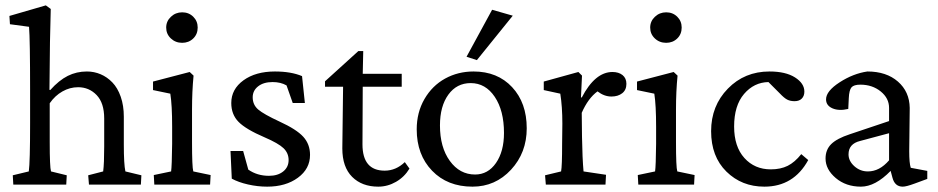

<svg xmlns="http://www.w3.org/2000/svg" viewBox="-20 -698 3547 726"><path d="M30.3 0 28.3 -35.2 88.9 -49.8Q93.8 -84 93.8 -232.4V-354.5Q93.8 -549.8 89.8 -596.7L17.6 -606.4L15.6 -637.7L153.3 -677.7L171.9 -664.1Q168.5 -565.4 167 -358.4L169.9 -357.4Q203.1 -394.5 236.3 -411.1Q269.5 -427.7 308.6 -427.7Q335.9 -427.7 360.6 -417.2Q385.3 -406.7 405 -386.2Q424.8 -365.7 436.5 -332.3Q448.2 -298.8 448.2 -256.8V-151.4Q448.2 -77.1 454.1 -49.8L514.6 -35.2L512.7 0H316.4L313.5 -35.2L370.1 -49.8Q374 -79.1 374 -144.5V-250Q374 -308.6 345.5 -338.4Q316.9 -368.2 275.4 -368.2Q244.1 -368.2 216.1 -352.3Q188 -336.4 168 -307.6V-161.1Q168 -65.9 172.9 -49.8L232.4 -35.2L230.5 0Z M668.9 -536.1Q643.6 -536.1 626 -552.7Q608.4 -569.3 608.4 -593.8Q608.4 -617.7 626.2 -634.5Q644 -651.4 668.9 -651.4Q693.8 -651.4 710.7 -634.8Q727.5 -618.2 727.5 -593.8Q727.5 -568.8 710.7 -552.5Q693.8 -536.1 668.9 -536.1ZM563.5 0 561.5 -36.1 627 -49.8Q629.9 -69.3 630.9 -154.3V-218.8Q630.9 -300.8 624 -343.8L558.6 -357.4V-389.6L697.3 -425.8L711.9 -412.1Q706.1 -352.1 706.1 -284.2V-161.1Q706.1 -65.9 710.9 -49.8L776.4 -36.1L774.4 0Z M990.2 7.8Q954.1 7.8 917.7 -0.5Q881.3 -8.8 856.4 -22.5L851.6 -127H899.4L918.9 -56.6Q952.6 -33.2 997.1 -33.2Q1030.3 -33.2 1050.8 -49.6Q1071.3 -65.9 1071.3 -92.8Q1071.3 -119.1 1052 -137.7Q1032.7 -156.2 980.5 -178.7Q909.7 -209 882.1 -237.1Q854.5 -265.1 854.5 -308.6Q854.5 -360.8 900.6 -394.3Q946.8 -427.7 1019.5 -427.7Q1080.6 -427.7 1122.1 -410.2L1132.8 -308.6H1086.9L1063.5 -375Q1041.5 -387.7 1010.7 -387.7Q976.6 -387.7 956.1 -371.6Q935.5 -355.5 935.5 -330.1Q935.5 -301.8 956.3 -283.9Q977.1 -266.1 1037.1 -238.3Q1101.1 -209 1126.7 -180.9Q1152.3 -152.8 1152.3 -112.3Q1152.3 -59.6 1106.4 -25.9Q1060.5 7.8 990.2 7.8Z M1528.3 -60.5Q1509.3 -28.8 1477.5 -10.5Q1445.8 7.8 1410.2 7.8Q1348.6 7.8 1311.5 -29.3Q1274.4 -66.4 1274.4 -136.7L1277.3 -370.1H1209V-390.6L1335 -504.9H1353.5L1351.6 -418.9H1499V-370.1H1351.6L1350.6 -152.3Q1350.6 -52.7 1434.6 -52.7Q1477.1 -52.7 1510.7 -85Z M1783.2 -470.7 1744.1 -483.4 1840.8 -661.1 1918.9 -638.7ZM1766.6 7.8Q1671.9 7.8 1613.8 -52.5Q1555.7 -112.8 1555.7 -209Q1555.7 -272.9 1585 -323.5Q1614.3 -374 1663.1 -400.9Q1711.9 -427.7 1770.5 -427.7Q1861.3 -427.7 1916.5 -368.4Q1971.7 -309.1 1971.7 -212.9Q1971.7 -120.6 1912.4 -56.4Q1853 7.8 1766.6 7.8ZM1776.4 -38.1Q1825.2 -38.1 1855.5 -81.8Q1885.7 -125.5 1885.7 -195.3Q1885.7 -279.8 1850.8 -331.8Q1815.9 -383.8 1759.8 -383.8Q1707 -383.8 1675.3 -340.1Q1643.6 -296.4 1643.6 -223.6Q1643.6 -141.1 1680.9 -89.6Q1718.3 -38.1 1776.4 -38.1Z M2043.9 0 2041 -35.2 2101.6 -49.8Q2105.5 -69.3 2105.5 -154.3L2106.4 -230.5Q2106.4 -294.9 2098.6 -343.8L2036.1 -357.4V-389.6L2167 -425.8L2180.7 -412.1L2176.8 -330.1L2179.7 -329.1Q2230 -425.8 2295.9 -425.8Q2319.3 -425.8 2334 -414.1Q2348.6 -402.3 2348.6 -380.9Q2348.6 -357.9 2332.8 -345.5Q2316.9 -333 2292 -333Q2264.6 -333 2239.3 -352.5Q2203.6 -326.2 2179.7 -271.5L2180.7 -180.7Q2182.1 -98.6 2186.5 -49.8L2271.5 -37.1L2269.5 0Z M2499 -536.1Q2473.6 -536.1 2456.1 -552.7Q2438.5 -569.3 2438.5 -593.8Q2438.5 -617.7 2456.3 -634.5Q2474.1 -651.4 2499 -651.4Q2523.9 -651.4 2540.8 -634.8Q2557.6 -618.2 2557.6 -593.8Q2557.6 -568.8 2540.8 -552.5Q2523.9 -536.1 2499 -536.1ZM2393.6 0 2391.6 -36.1 2457 -49.8Q2460 -69.3 2460.9 -154.3V-218.8Q2460.9 -300.8 2454.1 -343.8L2388.7 -357.4V-389.6L2527.3 -425.8L2542 -412.1Q2536.1 -352.1 2536.1 -284.2V-161.1Q2536.1 -65.9 2541 -49.8L2606.4 -36.1L2604.5 0Z M2870.1 7.8Q2784.7 7.8 2726.8 -49.1Q2668.9 -106 2668.9 -202.1Q2668.9 -297.9 2732.2 -362.8Q2795.4 -427.7 2889.6 -427.7Q2950.7 -427.7 2986.1 -405.3Q3021.5 -382.8 3021.5 -351.6Q3021.5 -335 3011.7 -325.2Q3002 -315.4 2984.4 -315.4Q2968.3 -315.4 2956.8 -321.3Q2945.3 -327.1 2928.7 -344.7L2885.7 -387.7Q2831.1 -386.7 2793.5 -342.8Q2755.9 -298.8 2755.9 -219.7Q2755.9 -143.6 2794.7 -100.6Q2833.5 -57.6 2894.5 -57.6Q2931.6 -57.6 2958.5 -71Q2985.4 -84.5 3009.8 -115.2L3036.1 -92.8Q2981 7.8 2870.1 7.8Z M3235.4 7.8Q3178.7 7.8 3140.1 -24.9Q3101.6 -57.6 3101.6 -98.6Q3101.6 -131.8 3123 -153.1Q3144.5 -174.3 3193.4 -190.4L3341.8 -240.2V-290Q3341.8 -326.7 3310.1 -352.3Q3278.3 -377.9 3233.4 -377.9Q3208.5 -377.9 3199.7 -367.7Q3190.9 -357.4 3189.5 -327.1L3187.5 -286.1Q3152.3 -277.8 3127.9 -288.3Q3103.5 -298.8 3103.5 -322.3Q3103.5 -353.5 3154.8 -386.7Q3206.1 -419.9 3259.8 -427.7Q3331.5 -427.7 3375.2 -389.6Q3418.9 -351.6 3419.9 -290L3418 -126Q3418 -81.1 3423.8 -63.5L3486.3 -51.8V-21.5L3438.5 -3.9Q3406.7 7.8 3393.6 7.8Q3363.3 7.8 3354.5 -26.4L3347.7 -51.8Q3289.6 7.8 3235.4 7.8ZM3261.7 -49.8Q3305.7 -49.8 3341.8 -91.8V-194.3L3232.4 -165Q3188.5 -154.3 3188.5 -114.3Q3188.5 -89.4 3210.4 -69.6Q3232.4 -49.8 3261.7 -49.8Z"/></svg>

Font: Crimson Pro
Style: Regular
Weight: 400
Designer: Jacques Le Bailly
Foundry: Baron von Fonthausen
Version: Version 1.003